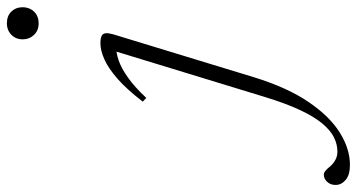

<svg xmlns="http://www.w3.org/2000/svg" viewBox="-463 -496 1012 544"><g transform="rotate(-90 43.0 -224.0)"><path d="M203.5 -666Q203.5 -678.5 209.2 -688.5Q215 -698.5 225.2 -704.5Q235.5 -710.5 249 -710.5Q270 -710.5 282.2 -697.8Q294.5 -685 294.5 -666Q294.5 -653.5 289 -643Q283.5 -632.5 273.2 -626.5Q263 -620.5 249 -620.5Q228.5 -620.5 216 -633.8Q203.5 -647 203.5 -666ZM96 -10Q67 84 26.2 144Q-14.5 204 -60.8 232.8Q-107 261.5 -152 261.5Q-181 261.5 -195 249.2Q-209 237 -209 221Q-209 206 -200 196.8Q-191 187.5 -180 187.5Q-174.5 187.5 -168.8 192.2Q-163 197 -155 207Q-146.5 216 -136.5 221Q-126.5 226 -114.5 226Q-94 226 -74.2 216.2Q-54.5 206.5 -35 183.2Q-15.5 160 3.2 120Q22 80 40.5 19.5L172.5 -412.5L180.5 -400.5Q165 -401 143.8 -393.8Q122.5 -386.5 96 -368Q69.5 -349.5 37.5 -315.5L27 -325.5Q62 -371 91.8 -397Q121.5 -423 146.8 -434.2Q172 -445.5 192.5 -445.5Q206.5 -445.5 213.2 -442Q220 -438.5 220.8 -430.8Q221.5 -423 218 -410Z"/></g></svg>

Font: Newsreader 24pt Light
Style: Italic
Weight: 300
Italic angle: -17°
Designer: Hugues Gentile
Foundry: Production Type
Version: Version 1.003